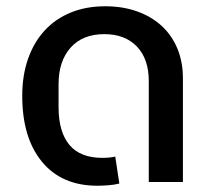

<svg xmlns="http://www.w3.org/2000/svg" viewBox="-20 -581 677 613"><path d="M291 12Q177 12 114 -64.5Q51 -141 51 -275Q51 -340 69.5 -393Q88 -446 122.5 -483.5Q157 -521 206 -541Q255 -561 316 -561Q372 -561 418 -544.5Q464 -528 496.5 -498Q529 -468 546.5 -425.5Q564 -383 564 -331V0H455V-322Q455 -393 417 -432.5Q379 -472 313 -472Q244 -472 205.5 -429Q167 -386 167 -312V-239Q167 -160 201.5 -118.5Q236 -77 307 -77Q329 -77 348 -81L361 5Q346 9 325.5 10.5Q305 12 291 12Z"/></svg>

Font: IBM-Poppins
Style: Poppins-Medium
Weight: 500
Designer: Mike Abbink, Paul van der Laan, Pieter van Rosmalen, Ben Mitchell, Mark Frömberg
Foundry: Bold Monday
Version: Version 1.1